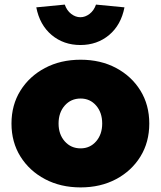

<svg xmlns="http://www.w3.org/2000/svg" viewBox="-20 -806 700 836"><path d="M331 10Q244 10 176 -26Q108 -62 69 -124.5Q30 -187 30 -268Q30 -349 69 -411.5Q108 -474 176 -510Q244 -546 331 -546Q418 -546 485.5 -510Q553 -474 591.5 -411.5Q630 -349 630 -268Q630 -187 591.5 -124.5Q553 -62 485.5 -26Q418 10 331 10ZM331 -160Q372 -160 398.5 -190.5Q425 -221 425 -268Q425 -316 398.5 -346.5Q372 -377 331 -377Q289 -377 262 -346.5Q235 -316 235 -268Q235 -221 262 -190.5Q289 -160 331 -160ZM330 -610Q257 -610 205 -653.5Q153 -697 138 -774L262 -786Q271 -760 290 -745.5Q309 -731 330 -731Q351 -731 370 -745.5Q389 -760 398 -786L522 -774Q507 -697 455 -653.5Q403 -610 330 -610Z"/></svg>

Font: Lexend Black
Style: Regular
Weight: 900
Designer: Bonnie Shaver-Troup, Thomas Jockin
Foundry: Lexend
Version: Version 1.007; ttfautohint (v1.8.3)